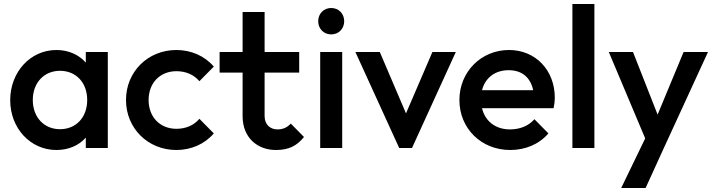

<svg xmlns="http://www.w3.org/2000/svg" viewBox="-20 -740 3571 960"><path d="M262 10C323 10 375 -13 409 -52V0H519V-480H409V-427C375 -466 323 -490 262 -490C132 -490 31 -380 31 -239C31 -99 132 10 262 10ZM144 -240C144 -326 200 -386 280 -386C361 -386 416 -326 416 -240C416 -154 361 -94 280 -94C200 -94 144 -154 144 -240Z M862 10C936 10 1004 -20 1049 -73L977 -146C949 -113 909 -96 862 -96C780 -96 723 -155 723 -240C723 -325 780 -384 862 -384C909 -384 949 -367 977 -334L1049 -407C1004 -460 936 -490 862 -490C719 -490 610 -381 610 -240C610 -99 719 10 862 10Z M1359 10C1425 10 1464 -11 1500 -55L1434 -122C1416 -103 1396 -93 1367 -93C1333 -93 1303 -115 1303 -160V-377H1476V-480H1303V-680H1193V-480H1078V-377H1193V-159C1193 -49 1270 10 1359 10Z M1581 0H1691V-480H1581ZM1571 -634C1571 -597 1598 -568 1636 -568C1674 -568 1701 -597 1701 -634C1701 -671 1674 -700 1636 -700C1598 -700 1571 -671 1571 -634Z M1976 0H2040L2259 -480H2142L2010 -173L1879 -480H1757Z M2531 10C2606 10 2675 -18 2722 -73L2652 -144C2623 -110 2579 -93 2530 -93C2458 -93 2406 -133 2390 -199H2748C2752 -219 2754 -235 2754 -251C2754 -389 2658 -490 2525 -490C2386 -490 2277 -381 2277 -240C2277 -97 2387 10 2531 10ZM2390 -289C2406 -351 2455 -389 2523 -389C2590 -389 2632 -353 2646 -289Z M2842 0H2952V-720H2842Z M3086 200H3208L3297 5L3520 -480H3398L3268 -167L3145 -480H3024L3206 -48Z"/></svg>

Font: MV Cash Medium
Style: Regular
Weight: 500
Designer: Rodrigo Fuenzalida
Foundry: fragTYPE
Version: Version 1.100;Glyphs 3.1.2 (3151)